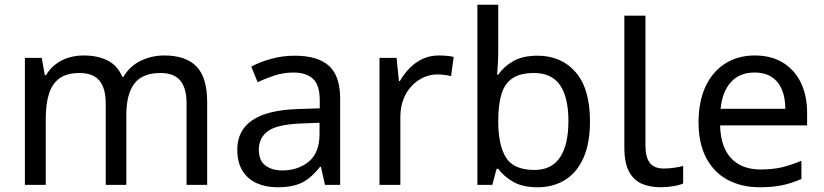

<svg xmlns="http://www.w3.org/2000/svg" viewBox="-20 -780 3476 810"><path d="M673 -546Q764 -546 809 -499.5Q854 -453 854 -349V0H767V-345Q767 -408 740.5 -440Q714 -472 658 -472Q580 -472 546.5 -427Q513 -382 513 -296V0H426V-345Q426 -387 414 -415.5Q402 -444 378 -458Q354 -472 316 -472Q262 -472 231 -449.5Q200 -427 186.5 -384Q173 -341 173 -278V0H85V-536H156L169 -463H174Q191 -491 215.5 -509.5Q240 -528 270 -537Q300 -546 332 -546Q394 -546 435.5 -524Q477 -502 496 -456H501Q528 -502 574.5 -524Q621 -546 673 -546Z M1223 -545Q1321 -545 1368 -502Q1415 -459 1415 -365V0H1351L1334 -76H1330Q1307 -47 1282.5 -27.5Q1258 -8 1226.5 1Q1195 10 1150 10Q1102 10 1063.5 -7Q1025 -24 1003 -59.5Q981 -95 981 -149Q981 -229 1044 -272.5Q1107 -316 1238 -320L1329 -323V-355Q1329 -422 1300 -448Q1271 -474 1218 -474Q1176 -474 1138 -461.5Q1100 -449 1067 -433L1040 -499Q1075 -518 1123 -531.5Q1171 -545 1223 -545ZM1249 -259Q1149 -255 1110.5 -227Q1072 -199 1072 -148Q1072 -103 1099.5 -82Q1127 -61 1170 -61Q1238 -61 1283 -98.5Q1328 -136 1328 -214V-262Z M1831 -546Q1846 -546 1863.5 -544.5Q1881 -543 1894 -540L1883 -459Q1870 -462 1854.5 -464Q1839 -466 1825 -466Q1794 -466 1766 -453Q1738 -440 1716 -416.5Q1694 -393 1681.5 -360Q1669 -327 1669 -286V0H1581V-536H1653L1663 -438H1667Q1684 -468 1708 -492.5Q1732 -517 1763 -531.5Q1794 -546 1831 -546Z M2082 -575Q2082 -541 2080.5 -511.5Q2079 -482 2077 -465H2082Q2105 -499 2145 -522Q2185 -545 2248 -545Q2348 -545 2408.5 -475.5Q2469 -406 2469 -268Q2469 -176 2441.5 -114Q2414 -52 2364 -21Q2314 10 2248 10Q2185 10 2145 -13Q2105 -36 2082 -68H2075L2057 0H1994V-760H2082ZM2233 -472Q2176 -472 2143 -450.5Q2110 -429 2096 -384.5Q2082 -340 2082 -271V-267Q2082 -168 2114.5 -115.5Q2147 -63 2235 -63Q2307 -63 2342.5 -116Q2378 -169 2378 -269Q2378 -370 2342.5 -421Q2307 -472 2233 -472Z M2767 10Q2723 10 2688.5 -4.5Q2654 -19 2634 -55.5Q2614 -92 2614 -157V-714H2703V-165Q2703 -117 2721.5 -93Q2740 -69 2780 -69Q2802 -69 2825.5 -72.5Q2849 -76 2862 -80V-6Q2848 1 2820.5 5.5Q2793 10 2767 10Z M3164 -546Q3233 -546 3282.5 -516Q3332 -486 3358.5 -431.5Q3385 -377 3385 -304V-251H3018Q3020 -160 3064.5 -112.5Q3109 -65 3189 -65Q3240 -65 3279.5 -74.5Q3319 -84 3361 -102V-25Q3320 -7 3280 1.5Q3240 10 3185 10Q3109 10 3050.5 -21Q2992 -52 2959.5 -113.5Q2927 -175 2927 -264Q2927 -352 2956.5 -415Q2986 -478 3039.5 -512Q3093 -546 3164 -546ZM3163 -474Q3100 -474 3063.5 -433.5Q3027 -393 3020 -321H3293Q3293 -367 3279 -401Q3265 -435 3236.5 -454.5Q3208 -474 3163 -474Z"/></svg>

Font: ubangla15
Style: Book
Weight: 400
Designer: Jelle Bosma - Monotype Design Team
Foundry: Monotype Imaging Inc.
Version: Version 2.003